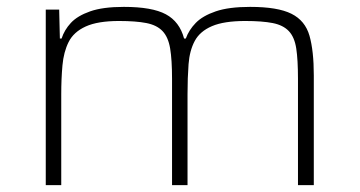

<svg xmlns="http://www.w3.org/2000/svg" viewBox="-20 -538 1046 558"><path d="M113 0V-510H152L154 -426H159Q167 -451 186 -471.5Q205 -492 242 -505Q279 -518 340 -518Q422 -518 462 -496.5Q502 -475 515 -426H520Q529 -451 549 -471.5Q569 -492 607 -505Q645 -518 707 -518Q787 -518 827 -498Q867 -478 879.5 -434Q892 -390 892 -319V0H846V-309Q846 -364 841 -397Q836 -430 819.5 -447.5Q803 -465 772.5 -471Q742 -477 693 -477Q631 -477 596 -462Q561 -447 546 -419Q531 -391 528 -351.5Q525 -312 525 -264V0H480V-309Q480 -364 474.5 -397Q469 -430 452.5 -447.5Q436 -465 405.5 -471Q375 -477 326 -477Q264 -477 229 -461Q194 -445 179.5 -416Q165 -387 161.5 -348Q158 -309 158 -264V0Z"/></svg>

Font: Saira Expanded ExtraLight
Style: Regular
Weight: 250
Width: 7
Designer: Hector Gatti with collaboration of the Omnibus-Type team
Foundry: Omnibus-Type
Version: Version 1.101